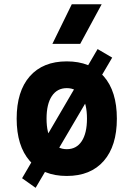

<svg xmlns="http://www.w3.org/2000/svg" viewBox="-20 -815 626 900"><path d="M147 65.4 83.5 20.5 437.5 -585 505.9 -544.9ZM293 9.8Q181.2 9.8 119.6 -60.5Q58.1 -130.9 58.1 -258.8Q58.1 -387.2 119.6 -457.3Q181.2 -527.3 293 -527.3Q404.8 -527.3 466.3 -457.3Q527.8 -387.2 527.8 -258.8Q527.8 -130.9 466.3 -60.5Q404.8 9.8 293 9.8ZM293.2 -115.7Q338.4 -115.7 363 -153.1Q387.7 -190.5 387.7 -258.9Q387.7 -327.6 363 -364.7Q338.4 -401.9 293 -401.9Q248 -401.9 223.1 -364.7Q198.2 -327.5 198.2 -258.8Q198.2 -190.4 223.1 -153.1Q248 -115.7 293.2 -115.7ZM225.6 -609.4 316.4 -794.9H456.5L356 -609.4Z"/></svg>

Font: Cascadia Mono PL
Style: Regular
Weight: 400
Monospace: yes
Designer: Aaron Bell
Foundry: Saja Typeworks
Version: Version 2102.003